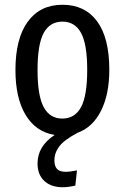

<svg xmlns="http://www.w3.org/2000/svg" viewBox="-20 -558 525 808"><path d="M209 117Q209 141 220 153Q231 165 256 165Q276 165 304 159L297 223Q267 230 244 230Q195 230 166.5 203.5Q138 177 138 130Q138 57 210 10Q131 -3 88 -74Q45 -145 45 -263Q45 -396 97 -467Q149 -538 243 -538Q337 -538 388.5 -468.5Q440 -399 440 -264Q440 -161 405 -91.5Q370 -22 306 1Q250 31 229.5 58Q209 85 209 117ZM242 -59Q295 -59 321 -107Q347 -155 347 -264Q347 -372 321 -419.5Q295 -467 243 -467Q190 -467 164 -419.5Q138 -372 138 -263Q138 -155 164 -107Q190 -59 242 -59Z"/></svg>

Font: Fira Sans Extra Condensed
Style: Regular
Weight: 400
Width: 1
Designer: Carrois Corporate & Edenspiekermann AG
Foundry: Carrois Corporate GbR & Edenspiekermann AG
Version: Version 4.203